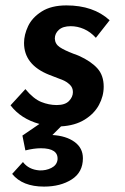

<svg xmlns="http://www.w3.org/2000/svg" viewBox="-20 -459 464 711"><path d="M364 -138Q364 -103 346.5 -70.5Q329 -38 293.5 -16Q258 6 206 9L174 41Q225 44 256 66.5Q287 89 287 127Q287 179 245.5 205.5Q204 232 143 232Q63 232 25 185L65 141Q86 169 126 172Q150 173 170 163Q190 153 193 133Q197 90 131 90Q106 90 74 98L63 43L126 0Q57 -19 19 -69L74 -129Q104 -93 132.5 -81.5Q161 -70 190 -70Q221 -70 235.5 -85Q250 -100 250 -118Q250 -135 238 -146Q226 -157 212.5 -162.5Q199 -168 162 -182Q69 -219 69 -300Q69 -330 84 -362Q99 -394 134.5 -416.5Q170 -439 226 -439Q326 -439 386 -384L335 -319Q315 -341 291 -351.5Q267 -362 242 -362Q213 -362 198 -348.5Q183 -335 183 -316Q184 -296 201 -284.5Q218 -273 252 -260Q259 -258 273 -252Q317 -232 340.5 -206Q364 -180 364 -138Z"/></svg>

Font: Josefin Sans SemiBold
Style: Italic
Weight: 600
Italic angle: -7°
Designer: Santiago Orozco
Foundry: Typemade
Version: Version 2.000